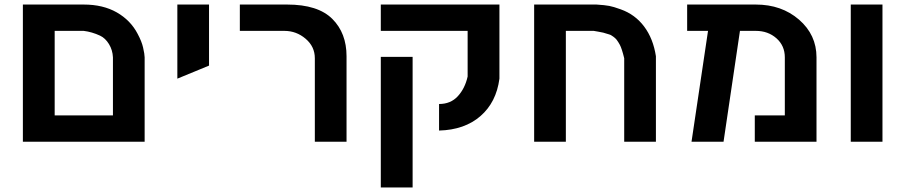

<svg xmlns="http://www.w3.org/2000/svg" viewBox="-20 -620 3960 840"><path d="M346.2 -600.1Q430.7 -600.1 491 -565.7Q551.3 -531.2 582 -472.2Q600.1 -438.5 606 -412.1Q612.8 -382.3 612.8 -369.1V0H80.1V-600.1ZM474.1 -369.1Q472.7 -400.9 456.8 -427Q440.9 -453.1 418 -463.9Q382.3 -480.5 346.2 -484.9H219.2V-115.2H474.1Z M894.5 -333 755.9 -275.9V-600.1H894.5Z M1357.4 -365.2Q1357.4 -416 1317.4 -450.2Q1276.9 -484.9 1224.1 -484.9H1029.3V-600.1H1236.3Q1371.1 -600.1 1434.1 -537.1Q1496.1 -475.1 1496.1 -374V0H1357.4Z M1900.9 -165Q1951.7 -165 1982.9 -199Q2014.2 -232.9 2025.9 -285.2V-484.9H1646V-600.1H2165V-275.9Q2151.4 -172.4 2082 -112.1Q2012.7 -51.8 1900.9 -48.8ZM1785.2 -371.1V200.2H1646V-371.1Z M2710.9 -365.2Q2700.7 -407.2 2691.9 -423.8Q2689.5 -428.7 2685.3 -435.1Q2681.2 -441.4 2680.7 -441.9Q2673.8 -453.6 2653.8 -465.8Q2651.9 -467.3 2644.8 -469.5Q2637.7 -471.7 2629.4 -474.1Q2621.1 -476.6 2619.6 -477.1Q2617.2 -478 2597.7 -481.4Q2578.1 -484.9 2577.6 -484.9H2455.6V0H2316.9V-600.1H2589.8Q2627 -597.7 2645.3 -594.2Q2663.6 -590.8 2695.8 -579.1Q2758.8 -556.6 2798.3 -503.7Q2837.9 -450.7 2849.6 -374V0H2710.9Z M3413.6 -369.1Q3413.6 -419.9 3377 -452.4Q3340.3 -484.9 3286.6 -484.9H3217.3L3145.5 0H3005.4L3077.6 -484.9H2986.3V-600.1H3286.6Q3399.4 -600.1 3475.6 -534.2Q3552.2 -467.8 3552.2 -369.1V0H3282.2V-115.2H3413.6Z M3702.1 0V-600.1H3840.8V0Z"/></svg>

Font: Miedinger*
Style: Bold
Weight: 700
Version: Version 001.000